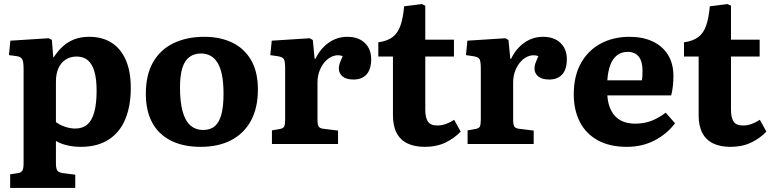

<svg xmlns="http://www.w3.org/2000/svg" viewBox="-20 -708 3793 944"><path d="M30 216V149L69 143Q83 141 89.5 131.5Q96 122 96 95V-369Q96 -405 89 -417Q82 -429 62 -432L24 -437L31 -508L219 -520L235 -512L242 -426H244Q264 -457 288.5 -479.5Q313 -502 345 -514.5Q377 -527 419 -527Q483 -527 528.5 -498Q574 -469 598.5 -413Q623 -357 623 -275Q623 -187 596 -122Q569 -57 514 -21.5Q459 14 377 14Q342 14 310 6.5Q278 -1 255 -15V95Q255 120 261.5 130Q268 140 289 143L350 151V216ZM350 -76Q386 -76 409 -95.5Q432 -115 443.5 -156.5Q455 -198 455 -262Q455 -320 444 -357Q433 -394 411.5 -412Q390 -430 357 -430Q325 -430 302 -414.5Q279 -399 267 -372Q255 -345 255 -307V-108Q271 -95 297.5 -85.5Q324 -76 350 -76Z M966 14Q881 14 820.5 -16.5Q760 -47 728.5 -105Q697 -163 697 -247Q697 -340 732.5 -402Q768 -464 833 -495.5Q898 -527 984 -527Q1063 -527 1122 -498.5Q1181 -470 1214.5 -412.5Q1248 -355 1248 -268Q1248 -178 1214 -115Q1180 -52 1117 -19Q1054 14 966 14ZM979 -69Q1015 -69 1037 -88.5Q1059 -108 1069 -147.5Q1079 -187 1079 -247Q1079 -301 1071.5 -338.5Q1064 -376 1049.5 -399.5Q1035 -423 1014.5 -434Q994 -445 968 -445Q936 -445 912.5 -428.5Q889 -412 877 -375.5Q865 -339 865 -278Q865 -208 877.5 -161.5Q890 -115 915.5 -92Q941 -69 979 -69Z M1317 0V-67L1357 -74Q1373 -77 1377.5 -86.5Q1382 -96 1382 -122V-369Q1382 -402 1377 -414.5Q1372 -427 1349 -431L1309 -437L1316 -508L1503 -520L1518 -511L1527 -419H1531Q1555 -469 1596 -498Q1637 -527 1688 -527Q1742 -527 1773.5 -497Q1805 -467 1805 -417Q1805 -385 1795.5 -363Q1786 -341 1766.5 -329Q1747 -317 1719 -317Q1682 -317 1664 -332.5Q1646 -348 1646 -370Q1646 -378 1647.5 -386Q1649 -394 1653.5 -405Q1658 -416 1665 -432Q1644 -440 1622 -433.5Q1600 -427 1582 -409Q1564 -391 1552.5 -363.5Q1541 -336 1541 -303V-121Q1541 -96 1546.5 -86.5Q1552 -77 1569 -75L1642 -66V0Z M2069 14Q2018 14 1983 -3Q1948 -20 1930 -54.5Q1912 -89 1912 -141V-430H1840V-500Q1884 -506 1910 -525.5Q1936 -545 1949 -582.5Q1962 -620 1967 -677L2054 -688L2071 -680V-513H2212V-430H2071V-167Q2071 -131 2083.5 -111Q2096 -91 2130 -91Q2152 -91 2172.5 -98.5Q2193 -106 2213 -119L2245 -61Q2214 -28 2170 -7Q2126 14 2069 14Z M2279 0V-67L2319 -74Q2335 -77 2339.5 -86.5Q2344 -96 2344 -122V-369Q2344 -402 2339 -414.5Q2334 -427 2311 -431L2271 -437L2278 -508L2465 -520L2480 -511L2489 -419H2493Q2517 -469 2558 -498Q2599 -527 2650 -527Q2704 -527 2735.5 -497Q2767 -467 2767 -417Q2767 -385 2757.5 -363Q2748 -341 2728.5 -329Q2709 -317 2681 -317Q2644 -317 2626 -332.5Q2608 -348 2608 -370Q2608 -378 2609.5 -386Q2611 -394 2615.5 -405Q2620 -416 2627 -432Q2606 -440 2584 -433.5Q2562 -427 2544 -409Q2526 -391 2514.5 -363.5Q2503 -336 2503 -303V-121Q2503 -96 2508.5 -86.5Q2514 -77 2531 -75L2604 -66V0Z M3062 14Q2978 14 2919.5 -18Q2861 -50 2831 -108.5Q2801 -167 2801 -244Q2801 -334 2836 -397Q2871 -460 2933 -493.5Q2995 -527 3075 -527Q3141 -527 3189.5 -504Q3238 -481 3264.5 -438Q3291 -395 3291 -334Q3291 -311 3288.5 -286.5Q3286 -262 3280 -239H2966Q2969 -194 2986 -162.5Q3003 -131 3032.5 -115.5Q3062 -100 3102 -100Q3147 -100 3183 -114Q3219 -128 3253 -154L3299 -102Q3260 -50 3199 -18Q3138 14 3062 14ZM2966 -313H3136Q3138 -325 3138.5 -337Q3139 -349 3139 -361Q3139 -406 3120.5 -429.5Q3102 -453 3066 -453Q3035 -453 3013.5 -436Q2992 -419 2980.5 -388Q2969 -357 2966 -313Z M3572 14Q3521 14 3486 -3Q3451 -20 3433 -54.5Q3415 -89 3415 -141V-430H3343V-500Q3387 -506 3413 -525.5Q3439 -545 3452 -582.5Q3465 -620 3470 -677L3557 -688L3574 -680V-513H3715V-430H3574V-167Q3574 -131 3586.5 -111Q3599 -91 3633 -91Q3655 -91 3675.5 -98.5Q3696 -106 3716 -119L3748 -61Q3717 -28 3673 -7Q3629 14 3572 14Z"/></svg>

Font: Literata 18pt
Style: Bold
Weight: 700
Designer: Latin by Veronika Burian and Jose Scaglione. Greek by Irene Vlachou. Cyrillic by Vera Evstafieva.
Foundry: TypeTogether
Version: Version 3.103;gftools[0.9.29]